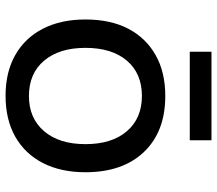

<svg xmlns="http://www.w3.org/2000/svg" viewBox="-65 -703 780 690"><g transform="rotate(90 325.0 -358.0)"><path d="M324 12Q239 12 177.5 -23Q116 -58 83 -122.5Q50 -187 50 -275Q50 -365 83 -428.5Q116 -492 177.5 -527Q239 -562 325 -562Q453 -562 526 -485.5Q599 -409 599 -275Q599 -187 566 -122.5Q533 -58 471.5 -23Q410 12 324 12ZM325 -72Q405 -72 451.5 -126.5Q498 -181 498 -275Q498 -370 451.5 -424Q405 -478 325 -478Q244 -478 198 -424Q152 -370 152 -275Q152 -181 198 -126.5Q244 -72 325 -72ZM166 -650V-728H484V-650Z"/></g></svg>

Font: Azeret Mono Thin
Style: Regular
Weight: 400
Version: Version 1.002